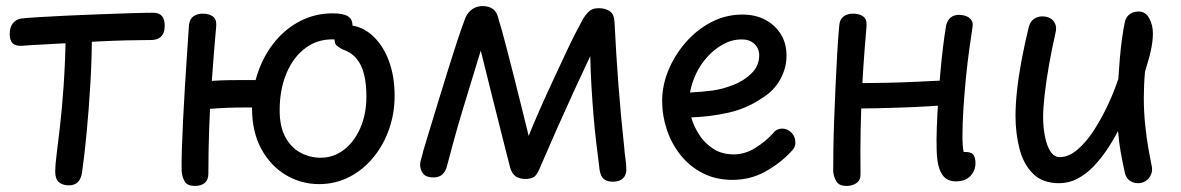

<svg xmlns="http://www.w3.org/2000/svg" viewBox="-20 -593 3892 633"><path d="M197 -486Q197 -509 209 -521.5Q221 -534 241 -534Q267 -534 275.5 -523.5Q284 -513 283 -487Q283 -402 278 -318Q273 -234 266 -159.5Q259 -85 251 -28Q248 -4 237 7Q226 18 208 18Q186 18 174 7.5Q162 -3 162 -28Q162 -47 166.5 -83Q171 -119 177.5 -174Q184 -229 189.5 -306.5Q195 -384 197 -486ZM52 -442Q30 -441 21 -451Q12 -461 12 -480Q12 -504 23 -517Q34 -530 51 -532Q67 -534 107.5 -536.5Q148 -539 201.5 -541.5Q255 -544 310 -546Q365 -548 412 -549.5Q459 -551 485 -551Q505 -551 514 -540Q523 -529 523 -508Q523 -483 510 -471.5Q497 -460 473 -461Q445 -461 401 -460Q357 -459 306 -456.5Q255 -454 205.5 -451Q156 -448 115.5 -446Q75 -444 52 -442Z M1032 14Q973 14 922.5 -16Q872 -46 841.5 -102Q811 -158 811 -235Q811 -299 831 -356Q851 -413 887 -456.5Q923 -500 971.5 -524.5Q1020 -549 1077 -549Q1112 -549 1127.5 -539Q1143 -529 1142 -506Q1141 -481 1133.5 -471.5Q1126 -462 1119 -462Q1112 -461 1102.5 -461.5Q1093 -462 1081 -463Q1028 -465 987.5 -435Q947 -405 924.5 -351.5Q902 -298 902 -229Q902 -175 921 -140.5Q940 -106 971 -89.5Q1002 -73 1037 -73Q1079 -73 1113 -98.5Q1147 -124 1167.5 -170Q1188 -216 1188 -275Q1188 -316 1180.5 -347Q1173 -378 1156 -399Q1139 -420 1110 -430Q1094 -438 1088 -445Q1082 -452 1083 -471Q1085 -488 1093.5 -499.5Q1102 -511 1116 -511Q1166 -511 1203 -480Q1240 -449 1260.5 -396.5Q1281 -344 1281 -277Q1281 -219 1262.5 -166.5Q1244 -114 1210.5 -73.5Q1177 -33 1131.5 -9.5Q1086 14 1032 14ZM623 20Q598 20 589.5 6Q581 -8 579 -27Q578 -54 579.5 -98Q581 -142 583.5 -195.5Q586 -249 589.5 -305Q593 -361 596.5 -414Q600 -467 603 -510Q605 -530 617.5 -539Q630 -548 648 -548Q669 -548 681.5 -539Q694 -530 693 -509Q690 -475 685.5 -421.5Q681 -368 676.5 -302.5Q672 -237 669.5 -165Q667 -93 667 -21Q667 0 655 10Q643 20 623 20ZM629 -231Q615 -231 608.5 -238Q602 -245 601 -255Q600 -265 600 -274Q600 -288 606.5 -301.5Q613 -315 626 -319Q640 -322 660.5 -324.5Q681 -327 709 -328Q737 -329 771 -329Q805 -329 845 -329Q861 -328 871 -318Q881 -308 881 -291Q881 -270 871.5 -254.5Q862 -239 844 -239Q797 -239 764 -238.5Q731 -238 708 -236.5Q685 -235 666.5 -234Q648 -233 629 -231Z M1409 -8Q1385 -8 1375 -20.5Q1365 -33 1365 -51Q1365 -58 1368.5 -69Q1372 -80 1375 -94Q1386 -130 1399.5 -175Q1413 -220 1428 -268.5Q1443 -317 1458 -365.5Q1473 -414 1487.5 -458Q1502 -502 1515 -536Q1523 -553 1537.5 -563Q1552 -573 1571 -573Q1592 -573 1605.5 -563Q1619 -553 1624 -529Q1635 -493 1647.5 -445Q1660 -397 1673.5 -344Q1687 -291 1699.5 -240Q1712 -189 1723 -145Q1739 -185 1759.5 -231.5Q1780 -278 1801.5 -324Q1823 -370 1842.5 -412Q1862 -454 1878 -485Q1894 -516 1903 -532Q1914 -549 1924.5 -557.5Q1935 -566 1954 -566Q1976 -566 1990.5 -556Q2005 -546 2006 -520Q2011 -417 2019 -312Q2027 -207 2038 -107Q2039 -91 2042 -70.5Q2045 -50 2045 -32Q2045 -24 2041 -15Q2037 -6 2027 0Q2017 6 2000 6Q1978 6 1967.5 -6Q1957 -18 1955 -48Q1951 -79 1946 -120.5Q1941 -162 1937 -209.5Q1933 -257 1930 -308Q1927 -359 1926 -408Q1900 -353 1872 -292Q1844 -231 1816 -168Q1788 -105 1761 -42Q1750 -14 1738.5 -8.5Q1727 -3 1713 -3Q1691 -3 1679 -12.5Q1667 -22 1662 -40Q1648 -96 1632 -158Q1616 -220 1599.5 -287.5Q1583 -355 1565 -426Q1549 -374 1533.5 -323Q1518 -272 1503.5 -224.5Q1489 -177 1477 -132.5Q1465 -88 1454 -47Q1450 -29 1439 -18.5Q1428 -8 1409 -8Z M2395 0Q2340 0 2297 -22Q2254 -44 2224 -81.5Q2194 -119 2178.5 -165.5Q2163 -212 2163 -260Q2163 -311 2183.5 -361Q2204 -411 2240.5 -453Q2277 -495 2325 -520Q2373 -545 2428 -545Q2471 -545 2503.5 -527.5Q2536 -510 2554.5 -480Q2573 -450 2573 -410Q2573 -368 2552 -330.5Q2531 -293 2493 -270Q2442 -235 2381.5 -221.5Q2321 -208 2259 -206Q2267 -177 2285 -149Q2303 -121 2331.5 -102.5Q2360 -84 2399 -84Q2436 -84 2470.5 -105.5Q2505 -127 2530 -155Q2536 -163 2543.5 -166Q2551 -169 2558 -169Q2570 -169 2580 -163Q2590 -157 2596 -147Q2602 -137 2602 -125Q2603 -117 2600 -109.5Q2597 -102 2590 -95Q2553 -55 2503.5 -27.5Q2454 0 2395 0ZM2255 -288Q2295 -290 2329 -294.5Q2363 -299 2400 -314Q2433 -327 2458 -351.5Q2483 -376 2483 -411Q2483 -425 2476.5 -436.5Q2470 -448 2457.5 -455.5Q2445 -463 2425 -463Q2393 -463 2364 -447Q2335 -431 2312 -405.5Q2289 -380 2274.5 -349Q2260 -318 2255 -288Z M3131 5Q3112 5 3098.5 -4.5Q3085 -14 3077 -36.5Q3069 -59 3068 -99Q3067 -130 3068.5 -171.5Q3070 -213 3073 -259Q3076 -305 3080 -351Q3084 -397 3089 -437.5Q3094 -478 3099 -508Q3103 -526 3114 -535Q3125 -544 3141 -544Q3155 -544 3166 -539.5Q3177 -535 3183 -526Q3189 -517 3186 -502Q3182 -475 3176 -433Q3170 -391 3165 -341Q3160 -291 3156.5 -238.5Q3153 -186 3153 -138Q3153 -127 3154 -114Q3155 -101 3157 -92Q3180 -93 3188 -84Q3196 -75 3196 -55Q3196 -31 3179.5 -13Q3163 5 3131 5ZM2771 20Q2747 20 2738 6Q2729 -8 2727 -27Q2727 -54 2727.5 -98Q2728 -142 2730 -195.5Q2732 -249 2734.5 -305Q2737 -361 2740 -414Q2743 -467 2747 -510Q2749 -530 2761.5 -539Q2774 -548 2792 -548Q2813 -548 2825.5 -539Q2838 -530 2837 -509Q2834 -475 2830 -423Q2826 -371 2822.5 -306Q2819 -241 2817.5 -168.5Q2816 -96 2817 -21Q2818 0 2804.5 10Q2791 20 2771 20ZM2786 -235Q2767 -235 2759 -241Q2751 -247 2749.5 -256Q2748 -265 2748 -274Q2748 -284 2751 -294Q2754 -304 2760 -311.5Q2766 -319 2774 -319Q2788 -319 2821 -319Q2854 -319 2901 -320Q2948 -321 3003.5 -323.5Q3059 -326 3116 -329Q3132 -330 3142 -319Q3152 -308 3152 -291Q3152 -270 3142.5 -260Q3133 -250 3115 -248Q3082 -245 3040.5 -242.5Q2999 -240 2954 -238.5Q2909 -237 2865.5 -236Q2822 -235 2786 -235Z M3372 -505Q3377 -523 3389.5 -531Q3402 -539 3416 -539Q3432 -539 3443 -532.5Q3454 -526 3459 -514Q3464 -502 3460 -485Q3448 -433 3438.5 -379Q3429 -325 3424 -280Q3419 -235 3419 -207Q3419 -174 3425 -143.5Q3431 -113 3443 -94Q3455 -75 3474 -75Q3503 -75 3532 -99.5Q3561 -124 3586.5 -163.5Q3612 -203 3633 -248Q3654 -293 3667 -333Q3669 -366 3672 -401Q3675 -436 3679.5 -468Q3684 -500 3689 -523Q3693 -538 3705 -546.5Q3717 -555 3734 -555Q3757 -555 3769 -532.5Q3781 -510 3781 -483Q3781 -469 3779 -454Q3777 -439 3773.5 -423Q3770 -407 3765 -390.5Q3760 -374 3755 -357Q3753 -336 3752 -313.5Q3751 -291 3751 -270Q3751 -225 3755.5 -181.5Q3760 -138 3766 -104Q3772 -70 3776 -51Q3781 -32 3775 -18Q3769 -4 3757.5 3.5Q3746 11 3732 11Q3718 11 3706 3.5Q3694 -4 3689 -21Q3681 -57 3675 -90.5Q3669 -124 3666 -161Q3650 -130 3629.5 -99.5Q3609 -69 3585 -44Q3561 -19 3532.5 -4Q3504 11 3472 11Q3417 11 3385.5 -20.5Q3354 -52 3341 -103Q3328 -154 3328 -211Q3328 -248 3333 -294.5Q3338 -341 3348 -394.5Q3358 -448 3372 -505Z"/></svg>

Font: Playpen Sans
Style: Regular
Weight: 400
Designer: Laura Meseguer, Veronika Burian, José Scaglione, Kostas Bartsokas, Vera Evstafieva, Tom Grace, Yorlmar Campos
Foundry: TypeTogether
Version: Version 2.000